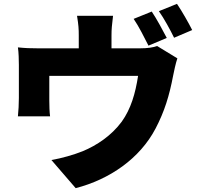

<svg xmlns="http://www.w3.org/2000/svg" viewBox="-20 -895 1040 997"><path d="M978 -739C961 -773 925 -837 899 -875L805 -837C832 -799 864 -740 884 -699ZM846 -698C828 -733 793 -798 768 -835L674 -797C701 -758 730 -699 751 -658ZM559 -644V-711C559 -744 561 -763 567 -813H380C388 -763 389 -744 389 -711V-644H180C140 -644 110 -645 73 -649C77 -624 78 -581 78 -558V-386C78 -355 76 -320 73 -291H240C237 -313 236 -348 236 -373V-501H697C683 -410 660 -330 612 -263C558 -190 482 -140 410 -110C363 -91 299 -73 247 -64L373 82C548 37 706 -71 788 -228C834 -316 859 -397 879 -502C883 -522 892 -566 901 -592L796 -656C776 -649 749 -644 705 -644Z"/></svg>

Font: Noto Sans CJK Black
Style: Bold
Weight: 900
Designer: Ryoko NISHIZUKA (kana & ideographs); Paul D. Hunt (Latin, Greek & Cyrillic); Wenlong ZHANG (bopomofo); Sandoll Communica
Foundry: Adobe Systems Incorporated
Version: Version 1.000;PS 1;hotconv 1.0.78;makeotf.lib2.5.61930